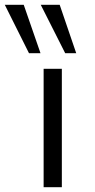

<svg xmlns="http://www.w3.org/2000/svg" viewBox="-63 -781 397 801"><path d="M119 0V-494H195V0ZM209 -559 107 -761H186L255 -559ZM58 -559 -43 -761H36L106 -559Z"/></svg>

Font: Nunito Sans 7pt Expanded Light
Style: Regular
Weight: 300
Width: 7
Designer: Vernon Adams
Foundry: Vernon Adams
Version: Version 3.101;gftools[0.9.27]